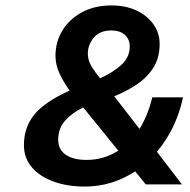

<svg xmlns="http://www.w3.org/2000/svg" viewBox="-20 -678 699 706"><path d="M390 -658Q442 -658 481.5 -639.5Q521 -621 544 -589Q567 -557 567 -516Q567 -466 544.5 -430Q522 -394 484.5 -368.5Q447 -343 400 -324L493 -204Q524 -254 540 -320H653Q640 -260 615.5 -210Q591 -160 557 -120L649 0H516L477 -48Q392 8 292 8Q227 8 176.5 -10.5Q126 -29 97 -63Q68 -97 68 -144Q68 -210 106.5 -257Q145 -304 236 -345Q213 -377 198.5 -408.5Q184 -440 184 -473Q184 -524 209.5 -566Q235 -608 281.5 -633Q328 -658 390 -658ZM303 -481Q303 -456 316.5 -434Q330 -412 348 -390Q391 -409 424 -437.5Q457 -466 457 -507Q457 -534 439 -550Q421 -566 389 -566Q347 -566 325 -539.5Q303 -513 303 -481ZM194 -164Q194 -129 221 -109.5Q248 -90 299 -90Q362 -90 415 -124L286 -283Q245 -263 219.5 -234.5Q194 -206 194 -164Z"/></svg>

Font: Overused Grotesk SemiBold
Style: Italic
Weight: 600
Italic angle: -10°
Version: Version 0.003